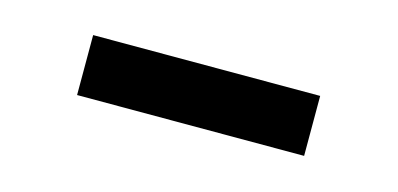

<svg xmlns="http://www.w3.org/2000/svg" viewBox="-27 -382 481 232"><g transform="rotate(15 213.5 -266.5)"><path d="M71 -229V-304H355V-229Z"/></g></svg>

Font: Nunito Sans 12pt ExtraLight Medium
Style: Regular
Weight: 500
Version: Version 3.101;gftools[0.9.27]